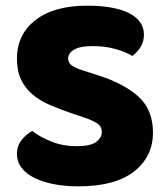

<svg xmlns="http://www.w3.org/2000/svg" viewBox="-20 -643 591 679"><path d="M237 -241Q193 -256 157 -271.5Q121 -287 95 -309Q69 -331 54.5 -361.5Q40 -392 40 -436Q40 -521 105.5 -572Q171 -623 289 -623Q332 -623 369 -617Q406 -611 432.5 -598.5Q459 -586 474 -566.5Q489 -547 489 -521Q489 -495 477 -476.5Q465 -458 448 -445Q426 -459 389 -469.5Q352 -480 308 -480Q263 -480 242 -467.5Q221 -455 221 -436Q221 -421 234 -411.5Q247 -402 273 -394L326 -377Q420 -347 470.5 -300.5Q521 -254 521 -174Q521 -89 454 -36.5Q387 16 257 16Q211 16 171.5 8.5Q132 1 102.5 -13.5Q73 -28 56.5 -49.5Q40 -71 40 -99Q40 -128 57 -148.5Q74 -169 94 -180Q122 -158 162.5 -142Q203 -126 251 -126Q300 -126 320 -141Q340 -156 340 -176Q340 -196 324 -206.5Q308 -217 279 -227Z"/></svg>

Font: Baloo Cyrillic
Style: Regular
Weight: 400
Designer: Ek Type, Denis Ignatov
Foundry: Ek Type
Version: Version 1.50 July 26, 2019